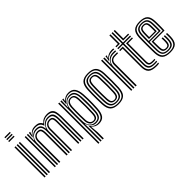

<svg xmlns="http://www.w3.org/2000/svg" viewBox="20 -1651 2703 2703"><g transform="rotate(-45 1371.0 -300.0)"><path d="M48 -781V-800H156V-781ZM48 -705.5V-724.5H156V-705.5ZM48 -743.2V-762.2H156V-743.2ZM134.2 0V-600H156V0ZM48 0V-600H69.5V0ZM91 0V-600H112.8V0Z M804 0V-440.8Q804 -486.8 795.9 -520.1Q787.8 -553.5 763.8 -571.8Q739.8 -590 691.8 -590Q649 -590 617.5 -571.5Q586 -553 565 -519.5H560.2Q549.2 -556.8 525 -573.4Q500.8 -590 455.5 -590Q412.8 -590 383.2 -572Q353.8 -554 332.2 -519.5H327L335.8 -600H357.5L357.8 -591.2L344.5 -553.2H349.2Q370.2 -580.2 396.8 -594.5Q423.2 -608.8 462 -608.8Q505.8 -608.8 530.9 -595.8Q556 -582.8 571 -553.2H577Q599.2 -581.5 630.1 -595.1Q661 -608.8 698.5 -608.8Q752.2 -608.8 779.5 -588.9Q806.8 -569 816.1 -532.1Q825.5 -495.2 825.5 -444.8V0ZM251.8 0V-600H273.2V0ZM338.2 0V-427Q338.2 -456.8 349.8 -480.1Q361.2 -503.5 383.1 -517.1Q405 -530.8 436.5 -530.8Q481 -530.8 494.5 -504.5Q508 -478.2 508 -432.5V0H486.2V-431.2Q486.2 -470 476.1 -490.9Q466 -511.8 433.2 -511.8Q410 -511.8 393.9 -501.4Q377.8 -491 369.2 -472.5Q360.8 -454 360.8 -429V0ZM294.8 0V-600H316.2L312.2 -474H317.2Q335.8 -519.8 368.5 -545.2Q401.2 -570.8 449.2 -570.5Q497.8 -570.2 519.2 -547.6Q540.8 -525 546 -474H550.5Q568.8 -519.8 602.4 -545.4Q636 -571 684.2 -570.5Q724.5 -570.2 745.6 -555.1Q766.8 -540 774.6 -511Q782.5 -482 782.5 -439.2V0H760.8V-436.5Q760.8 -492 745 -521.9Q729.2 -551.8 676.5 -551.8Q635.8 -551.8 607.8 -533.2Q579.8 -514.8 565.4 -485.8Q551 -456.8 551 -425.2V0H529.2V-436.5Q529.2 -492 512 -521.9Q494.8 -551.8 441.5 -551.8Q401 -551.8 373 -533.2Q345 -514.8 330.8 -485.8Q316.5 -456.8 316.5 -425.2V0ZM572.5 0V-427Q572.5 -456.8 584.1 -480.1Q595.8 -503.5 617.9 -517.1Q640 -530.8 671.2 -530.8Q701 -530.8 715.6 -518.8Q730.2 -506.8 734.9 -484.8Q739.5 -462.8 739.5 -432.5V0H717.8V-431.2Q717.8 -469.2 709.5 -490.5Q701.2 -511.8 668.2 -511.8Q645 -511.8 628.4 -501.4Q611.8 -491 602.9 -472.5Q594 -454 594 -429V0Z M1004 200V43.5L998.5 -76.2H1003.8Q1020.5 -45 1050.8 -27.2Q1081 -9.5 1116.5 -9.5Q1178.8 -9.5 1207.4 -45.8Q1236 -82 1241.2 -159Q1244.2 -210 1245.4 -255.9Q1246.5 -301.8 1245.8 -346.2Q1245 -390.8 1242 -438Q1236.2 -516.2 1208.4 -553.6Q1180.5 -591 1119.8 -591Q1079.5 -591 1047.4 -569.8Q1015.2 -548.5 998.2 -514.8H993.2L999.5 -600H1020V-592.2L1012.5 -557.8H1017Q1035 -582 1063.1 -595.2Q1091.2 -608.5 1124.5 -608.5Q1192.5 -608.5 1224.6 -567.5Q1256.8 -526.5 1263.5 -437.8Q1266.5 -392.8 1267.2 -347.6Q1268 -302.5 1266.9 -256.1Q1265.8 -209.8 1262.8 -160Q1257 -72 1225 -31.9Q1193 8.2 1124.5 8.2Q1093.8 8.2 1066.5 -4.6Q1039.2 -17.5 1021.5 -41.2H1016.2L1026.8 78.8V200ZM919 200V-600H940.5V200ZM962 200V-600H983.8L978.8 -463.8L983.5 -463.5Q994.2 -511.5 1028.1 -542.6Q1062 -573.8 1114 -573.8Q1165 -573.8 1190.1 -541.5Q1215.2 -509.2 1220.5 -437.8Q1223.5 -391.8 1224.2 -347.4Q1225 -303 1223.9 -257Q1222.8 -211 1219.8 -159.2Q1215.5 -90 1188.9 -59.2Q1162.2 -28.5 1107.8 -27.2Q1063 -26.2 1031.8 -54.4Q1000.5 -82.5 986.2 -126.5H981.2L983.8 4.8V200ZM1104.2 -45Q1152.8 -45 1174 -73.1Q1195.2 -101.2 1198.2 -159.2Q1201.2 -225.5 1201.8 -293.6Q1202.2 -361.8 1199 -436.8Q1196 -500 1173.5 -528.2Q1151 -556.5 1103.2 -556.5Q1066.8 -556.5 1041.6 -539Q1016.5 -521.5 1002.9 -492.9Q989.2 -464.2 987.2 -430.2Q985 -379.5 984.1 -333.1Q983.2 -286.8 984 -245Q984.8 -203.2 986.8 -166Q989 -132.8 1003.2 -105.2Q1017.5 -77.8 1042.9 -61.4Q1068.2 -45 1104.2 -45ZM1101.2 -61.8Q1056.2 -61.8 1033.1 -90.4Q1010 -119 1007.5 -165.8Q1005.8 -208.2 1005.1 -252Q1004.5 -295.8 1005.2 -340.4Q1006 -385 1007.8 -430.5Q1010.2 -482.2 1033.9 -510.1Q1057.5 -538 1097.8 -538Q1137 -538 1156.1 -514.6Q1175.2 -491.2 1177.5 -437.5Q1179.2 -392 1179.6 -347.2Q1180 -302.5 1179.4 -256.2Q1178.8 -210 1176.8 -160Q1175 -107.8 1157 -84.8Q1139 -61.8 1101.2 -61.8ZM1101 -79.2Q1128 -79.2 1140.6 -98.6Q1153.2 -118 1155.2 -160.8Q1158.5 -235.2 1158.8 -300.2Q1159 -365.2 1156 -437.5Q1154 -480.2 1140.5 -500.5Q1127 -520.8 1097.8 -520.8Q1065.5 -520.8 1048.5 -495.8Q1031.5 -470.8 1029.2 -430Q1027.2 -389.2 1026.5 -344.8Q1025.8 -300.2 1026.5 -254.9Q1027.2 -209.5 1029.2 -165.2Q1031.2 -126.8 1049.2 -103Q1067.2 -79.2 1101 -79.2Z M1516 8.5Q1430.8 8.5 1391.5 -30Q1352.2 -68.5 1348.2 -156.5Q1346 -210.2 1345.2 -257.8Q1344.5 -305.2 1345.2 -351Q1346 -396.8 1348.2 -444.2Q1352.8 -532 1391.8 -570.2Q1430.8 -608.5 1516 -608.5Q1602 -608.5 1640.5 -569.6Q1679 -530.8 1683 -443.8Q1686.5 -362.5 1686.4 -294.5Q1686.2 -226.5 1683.2 -156.2Q1678.8 -67.5 1639.4 -29.5Q1600 8.5 1516 8.5ZM1516 -9.2Q1589.5 -9.2 1623.5 -43.5Q1657.5 -77.8 1661.5 -157.2Q1664.8 -227 1664.9 -293.2Q1665 -359.5 1661.5 -442.8Q1658 -520.2 1624.9 -555.5Q1591.8 -590.8 1516 -590.8Q1441.2 -590.8 1407.4 -556Q1373.5 -521.2 1369.8 -442Q1367.8 -399.8 1367 -355.5Q1366.2 -311.2 1366.9 -262.2Q1367.5 -213.2 1370 -156.5Q1373.8 -74.5 1409.8 -41.9Q1445.8 -9.2 1516 -9.2ZM1516 -26.8Q1454.8 -26.8 1424.6 -56.6Q1394.5 -86.5 1391.2 -159.5Q1389.5 -206.5 1388.8 -254.1Q1388 -301.8 1388.6 -348.8Q1389.2 -395.8 1391.2 -440.2Q1394.8 -511.2 1423.5 -542.2Q1452.2 -573.2 1516 -573.2Q1576.2 -573.2 1606.5 -544Q1636.8 -514.8 1639.8 -443Q1642 -390.2 1642.8 -342.8Q1643.5 -295.2 1642.9 -250.2Q1642.2 -205.2 1640.2 -160.2Q1636.8 -87.8 1607.5 -57.2Q1578.2 -26.8 1516 -26.8ZM1516 -44.2Q1567 -44.2 1591.2 -70.9Q1615.5 -97.5 1618.5 -160.8Q1621.2 -219.5 1621.5 -289.8Q1621.8 -360 1618.5 -439.8Q1615.8 -503.5 1591 -529.6Q1566.2 -555.8 1516 -555.8Q1464.8 -555.8 1440.4 -529.2Q1416 -502.8 1412.8 -439.5Q1411.2 -400.8 1410.4 -356.5Q1409.5 -312.2 1410.1 -263.1Q1410.8 -214 1413 -160.2Q1415.8 -95.8 1441 -70Q1466.2 -44.2 1516 -44.2ZM1516 -61.8Q1476.8 -61.8 1456.9 -84Q1437 -106.2 1434.5 -161Q1432.5 -210.2 1431.9 -256.1Q1431.2 -302 1431.9 -347.1Q1432.5 -392.2 1434.5 -438.5Q1437 -492.2 1456.1 -515.2Q1475.2 -538.2 1516 -538.2Q1554.5 -538.2 1574.5 -516.5Q1594.5 -494.8 1596.8 -439.2Q1599.8 -365.5 1599.9 -296Q1600 -226.5 1597 -161.8Q1594.5 -107.5 1575.2 -84.6Q1556 -61.8 1516 -61.8ZM1516 -79.2Q1546.2 -79.2 1559.9 -99.2Q1573.5 -119.2 1575.2 -162.8Q1578 -223.8 1578.2 -290.6Q1578.5 -357.5 1575.2 -438.2Q1573.5 -482 1559.5 -501.4Q1545.5 -520.8 1516 -520.8Q1485.2 -520.8 1471.8 -500.8Q1458.2 -480.8 1456 -437.5Q1454.2 -392.5 1453.5 -349.2Q1452.8 -306 1453.5 -260.4Q1454.2 -214.8 1456.2 -161.8Q1458 -116.8 1472.6 -98Q1487.2 -79.2 1516 -79.2Z M1816.2 0V-600H1837.8L1838 -548L1833.8 -474H1838.8Q1857.5 -520 1891 -542.1Q1924.5 -564.2 1972.2 -564.2Q1984.5 -564.2 1997.4 -563.9Q2010.2 -563.5 2016.8 -562.8V-544Q2009.5 -544.5 1995.4 -544.9Q1981.2 -545.2 1968.2 -545.2Q1925.2 -545.2 1896.1 -527.8Q1867 -510.2 1852.5 -482.8Q1838 -455.2 1838 -425.2V0ZM1773.2 0V-600H1794.8V0ZM1859.8 0V-427Q1859.8 -472.2 1886.8 -498.4Q1913.8 -524.5 1958.8 -524.5Q1973.5 -524.5 1988.4 -524.5Q2003.2 -524.5 2016.8 -524.5V-505.2Q2003.5 -505.5 1988 -505.4Q1972.5 -505.2 1958.8 -505.2Q1919.2 -505.2 1900.9 -485.1Q1882.5 -465 1882.5 -429V0ZM1848.5 -519.5 1859.2 -583V-600H1881L1881.2 -595.8L1866.8 -553.2H1870.8Q1888 -576.5 1918.8 -589.5Q1949.5 -602.5 1982 -602.5Q1989.5 -602.5 1998.5 -602Q2007.5 -601.5 2016.8 -600.8V-581.8Q2009 -582.8 2000.8 -583.1Q1992.5 -583.5 1983.2 -583.5Q1940.5 -583.5 1908 -568.8Q1875.5 -554 1853.8 -519.5Z M2276 -29.5Q2205 -29.5 2177.9 -56Q2150.8 -82.5 2150.8 -141.2V-543.2H2058.5V-562.2H2150.8V-770H2172.2V-562.2H2312.2V-543.2H2172.2V-141.2Q2172.2 -91.5 2194.8 -69.9Q2217.2 -48.2 2276 -48.2Q2287.2 -48.2 2298.6 -48.9Q2310 -49.5 2322.2 -50.8V-32.5Q2312.2 -30.8 2300.9 -30.1Q2289.5 -29.5 2276 -29.5ZM2276 8.5Q2183.5 8.5 2145.5 -26.2Q2107.5 -61 2107.5 -141.2V-505.5H2058.5V-524.5H2129V-141.2Q2129 -72.2 2161.4 -41.4Q2193.8 -10.5 2276 -10.5Q2289.8 -10.5 2301.4 -11.4Q2313 -12.2 2322.2 -14.2V4Q2304.5 8.5 2276 8.5ZM2276 -67Q2229 -67 2211.4 -84.1Q2193.8 -101.2 2193.8 -141.2V-524.5H2312.2V-505.5H2215.5V-141.2Q2215.5 -111 2228.1 -98.5Q2240.8 -86 2276 -86Q2294.2 -86 2305.6 -86.4Q2317 -86.8 2322.2 -87.5V-69.5Q2314.2 -68.5 2303 -67.8Q2291.8 -67 2276 -67ZM2058.5 -581V-600H2107.5V-770H2129V-581ZM2193.8 -581V-770H2215.5V-600H2312.2V-581Z M2547 8.5Q2462.5 8.5 2423.8 -25.9Q2385 -60.2 2381.2 -141Q2380.2 -169 2379.6 -210.6Q2379 -252.2 2379 -298.1Q2379 -344 2379.6 -386Q2380.2 -428 2381.2 -457Q2385.8 -539 2424.8 -573.8Q2463.8 -608.5 2545.8 -608.5Q2627 -608.5 2664.9 -574.8Q2702.8 -541 2706.2 -461Q2707 -444 2707.4 -422.2Q2707.8 -400.5 2707.8 -375.5Q2707.8 -350.5 2707.2 -323.5Q2706.8 -296.5 2705.2 -269H2487Q2487.2 -246.8 2487.5 -224.8Q2487.8 -202.8 2488.1 -183.4Q2488.5 -164 2489 -149.2Q2491 -111.8 2503.8 -95.5Q2516.5 -79.2 2547 -79.2Q2574 -79.2 2585.2 -94.1Q2596.5 -109 2598.2 -146.2Q2599 -158 2598.8 -176.9Q2598.5 -195.8 2597.2 -219.5H2619Q2620 -195.8 2620.2 -176.9Q2620.5 -158 2620 -145.2Q2618 -99.2 2601.4 -80.5Q2584.8 -61.8 2547 -61.8Q2505.5 -61.8 2487.2 -81.1Q2469 -100.5 2467.2 -147Q2466.8 -163.8 2466.2 -187Q2465.8 -210.2 2465.6 -236.1Q2465.5 -262 2465.5 -286.5H2684.5Q2685.5 -310.2 2685.9 -334.2Q2686.2 -358.2 2686.2 -381Q2686.2 -403.8 2685.9 -423.9Q2685.5 -444 2684.8 -460Q2681.2 -532 2648.2 -561.4Q2615.2 -590.8 2545.8 -590.8Q2473.5 -590.8 2440.2 -559.5Q2407 -528.2 2403 -455.8Q2401.8 -425.8 2401.1 -383.5Q2400.5 -341.2 2400.5 -296Q2400.5 -250.8 2401.1 -210.2Q2401.8 -169.8 2402.8 -143Q2406.2 -71.2 2439.4 -40.2Q2472.5 -9.2 2547 -9.2Q2618.2 -9.2 2649.8 -39.8Q2681.2 -70.2 2684.8 -142Q2685.2 -153 2685.2 -166Q2685.2 -179 2684.9 -192.6Q2684.5 -206.2 2683.8 -219.5H2705.2Q2706.2 -201.2 2706.8 -180.1Q2707.2 -159 2706.2 -141.2Q2702.8 -60.5 2666 -26Q2629.2 8.5 2547 8.5ZM2547 -26.8Q2484.5 -26.8 2456 -53.4Q2427.5 -80 2424.2 -143.8Q2423.2 -171.8 2422.8 -212.8Q2422.2 -253.8 2422.2 -299.1Q2422.2 -344.5 2422.8 -385.6Q2423.2 -426.8 2424.5 -454.2Q2428 -519 2456.4 -546.1Q2484.8 -573.2 2545.8 -573.2Q2604 -573.2 2632.1 -548Q2660.2 -522.8 2663 -459.5Q2664 -442.2 2664.4 -418Q2664.8 -393.8 2664.6 -364.8Q2664.5 -335.8 2663.5 -304H2444Q2443.8 -256.8 2444 -220.5Q2444.2 -184.2 2444.8 -145.5Q2445.5 -91 2468.8 -67.6Q2492 -44.2 2547 -44.2Q2593.5 -44.2 2616.1 -65.6Q2638.8 -87 2641.5 -143.2Q2642 -158.8 2641.8 -178.1Q2641.5 -197.5 2640.5 -219.5H2662Q2663 -199.2 2663.4 -179.6Q2663.8 -160 2663 -142.8Q2660.2 -79.5 2633.8 -53.1Q2607.2 -26.8 2547 -26.8ZM2444 -321.5H2642.2Q2643 -349.5 2643 -375Q2643 -400.5 2642.6 -422Q2642.2 -443.5 2641.5 -459Q2639 -514.8 2615 -535.2Q2591 -555.8 2545.8 -555.8Q2496.2 -555.8 2472.6 -532.6Q2449 -509.5 2446 -453Q2445.2 -435 2444.8 -398.5Q2444.2 -362 2444 -321.5ZM2465.5 -339.2Q2465.8 -357 2466 -376.8Q2466.2 -396.5 2466.6 -415.9Q2467 -435.2 2467.5 -451.8Q2470 -499 2488.2 -518.6Q2506.5 -538.2 2545.8 -538.2Q2584.2 -538.2 2601.1 -519.5Q2618 -500.8 2620 -457Q2620.5 -445.8 2620.9 -427.5Q2621.2 -409.2 2621.2 -386.5Q2621.2 -363.8 2620.8 -339.2ZM2487.5 -356.8H2599.2Q2599.5 -377.2 2599.5 -396.6Q2599.5 -416 2599.1 -431.6Q2598.8 -447.2 2598.2 -456.2Q2596.8 -491.5 2584.6 -506.1Q2572.5 -520.8 2545.8 -520.8Q2517 -520.8 2504 -505Q2491 -489.2 2489.2 -450.8Q2488.8 -437.8 2488.4 -423.1Q2488 -408.5 2487.8 -392.1Q2487.5 -375.8 2487.5 -356.8Z"/></g></svg>

Font: Big Shoulders Inline Display Thin
Style: Bold
Weight: 700
Version: Version 2.002